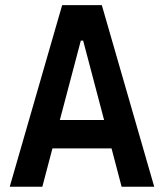

<svg xmlns="http://www.w3.org/2000/svg" viewBox="-20 -713 626 733"><path d="M17.1 0 217.3 -693.4H368.7L568.8 0H444.3L405.8 -146.5H180.2L141.6 0ZM208.5 -254.9H377.4L297.4 -558.1H288.6Z"/></svg>

Font: CaskaydiaCove NFP SemiBold
Style: Regular
Weight: 600
Designer: Aaron Bell
Foundry: Saja Typeworks
Version: Version 2111.001; VTT 6.35;Nerd Fonts 3.1.1